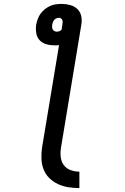

<svg xmlns="http://www.w3.org/2000/svg" viewBox="-20 -755 640 982"><path d="M386 207Q358 207 329.5 202.5Q301 198 276.5 186.5Q252 175 232.5 156Q213 137 203 111.5Q193 86 192 57.5Q191 29 195 0L282 -524Q276 -523 270 -523Q264 -523 259 -523Q237 -523 216.5 -529Q196 -535 182.5 -549.5Q169 -564 165.5 -585.5Q162 -607 165 -628Q168 -643 173 -657.5Q178 -672 187.5 -685Q197 -698 209.5 -708Q222 -718 236.5 -724.5Q251 -731 266 -733Q281 -735 296 -735Q318 -735 339.5 -729Q361 -723 376 -708.5Q391 -694 395.5 -672.5Q400 -651 396 -629L292 0Q288 24 290.5 47.5Q293 71 306 89Q319 107 341 115Q363 123 386 123ZM271 -593Q277 -593 283.5 -595.5Q290 -598 295 -603L299 -629Q300 -635 300.5 -641Q301 -647 299 -652Q297 -657 292.5 -660.5Q288 -664 282 -664Q276 -664 269 -661.5Q262 -659 257.5 -653.5Q253 -648 250.5 -641.5Q248 -635 247 -629Q246 -622 246.5 -615.5Q247 -609 250 -604Q253 -599 258.5 -596Q264 -593 271 -593Z"/></svg>

Font: Iosevka Curly Slab MdExObl
Style: Regular
Weight: 500
Width: 7
Italic angle: -9°
Monospace: yes
Designer: Belleve Invis
Foundry: Belleve Invis
Version: Version 11.1.0; ttfautohint (v1.8.3)